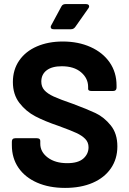

<svg xmlns="http://www.w3.org/2000/svg" viewBox="-20 -911 632 939"><path d="M38 -201V-218Q38 -235 55 -235H160Q177 -235 177 -222V-208Q177 -168 213.5 -140.5Q250 -113 309 -113Q362 -113 387.5 -135.5Q413 -158 413 -191Q413 -215 397 -231.5Q381 -248 354 -260.5Q327 -273 267 -295Q199 -318 153 -342Q107 -366 75 -407.5Q43 -449 43 -510Q43 -570 74 -615Q105 -660 160.5 -684Q216 -708 287 -708Q363 -708 423 -681Q483 -654 516.5 -605.5Q550 -557 550 -493V-483Q550 -466 533 -466H428Q411 -466 411 -476V-486Q411 -528 376.5 -557.5Q342 -587 282 -587Q234 -587 208 -567Q182 -547 182 -512Q182 -487 197 -470Q212 -453 242.5 -439Q273 -425 337 -403Q407 -377 448 -357.5Q489 -338 521.5 -298Q554 -258 554 -195Q554 -134 522.5 -88Q491 -42 433.5 -17Q376 8 298 8Q220 8 161 -18Q102 -44 70 -91Q38 -138 38 -201ZM228 -779Q228 -784 231 -788L280 -879Q286 -891 300 -891H401Q408 -891 412 -888Q416 -885 416 -880Q416 -875 412 -870L348 -779Q340 -768 327 -768H243Q228 -768 228 -779Z"/></svg>

Font: Barlow
Style: Bold
Weight: 700
Designer: Jeremy Tribby
Foundry: Jeremy Tribby
Version: Version 1.101 August 23, 2024